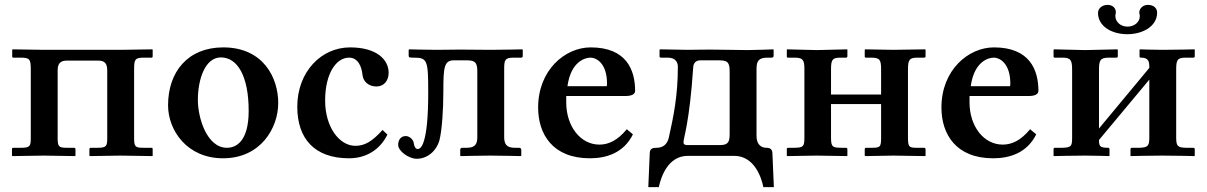

<svg xmlns="http://www.w3.org/2000/svg" viewBox="-20 -638 4943 786"><path d="M106 -353V-74C106 -39 103 -33 65 -33H35C31 -33 29 -31 29 -28V-1L31 1L159 -1L287 1L289 -1V-27C289 -31 287 -33 283 -33H256C221 -33 216 -36 216 -74V-351C216 -386 236 -390 257 -390H378C398 -390 419 -388 419 -351V-74C419 -39 416 -33 378 -33H352C348 -33 346 -31 346 -28V-1L348 1L472 -1L604 1L605 -1V-27C605 -31 604 -33 600 -33H569C534 -33 529 -36 529 -74V-354C529 -395 533 -402 569 -402H600C604 -402 605 -404 605 -408V-434L604 -436L472 -434H160L32 -436L30 -434V-407C30 -403 32 -402 35 -402H65C102 -402 106 -395 106 -353Z M668 -207C668 -104 746 10 893 10C1048 10 1119 -115 1119 -216C1119 -321 1057 -444 894 -444C749 -444 668 -344 668 -207ZM884 -403C952 -403 998 -327 998 -184C998 -57 945 -33 909 -33C827 -33 790 -155 790 -229C790 -314 820 -403 884 -403Z M1566 -87 1546 -106C1503 -58 1472 -41 1435 -41C1369 -41 1311 -118 1311 -226C1311 -337 1356 -402 1409 -402C1447 -402 1461 -363 1464 -331C1467 -304 1489 -284 1521 -284C1553 -284 1571 -309 1571 -340C1571 -394 1522 -444 1413 -444C1295 -444 1197 -344 1197 -201C1197 -71 1267 10 1409 10C1480 10 1536 -26 1566 -87Z M1690 -28C1681 -28 1676 -38 1674 -51C1673 -65 1658 -81 1641 -81C1620 -81 1610 -64 1610 -45C1610 -19 1654 12 1686 12C1728 12 1766 -18 1779 -64C1789 -104 1795 -184 1795 -266C1795 -360 1798 -391 1837 -391H1893C1930 -391 1934 -376 1934 -342V-77C1934 -48 1925 -33 1891 -33H1872C1867 -33 1864 -30 1864 -24V-1L1866 1C1866 1 1951 -1 1987 -1C2026 -1 2112 1 2112 1L2114 -1V-24C2114 -30 2110 -33 2106 -33H2087C2054 -33 2044 -48 2044 -77V-355C2044 -393 2047 -402 2084 -402H2113C2118 -402 2120 -404 2120 -409V-434L2118 -436C2118 -436 2033 -434 1989 -434C1947 -434 1863 -435 1863 -435C1863 -435 1801 -434 1768 -434C1727 -434 1656 -436 1656 -436L1653 -434V-411C1653 -402 1657 -402 1674 -402C1730 -402 1733 -391 1733 -259C1733 -154 1726 -97 1716 -63C1709 -38 1699 -28 1690 -28Z M2546 -109C2509 -64 2472 -46 2434 -46C2356 -46 2298 -121 2298 -219V-245H2541C2565 -245 2580 -252 2580 -266C2580 -351 2545 -444 2398 -444C2293 -444 2183 -351 2183 -198C2183 -88 2243 10 2395 10C2464 10 2534 -13 2571 -88ZM2303 -285C2317 -387 2376 -402 2397 -402C2424 -402 2465 -376 2465 -296C2465 -290 2465 -287 2463 -285Z M2796 0H2985C3068 0 3097 88 3105 128H3148L3142 -12C3141 -26 3134 -33 3117 -33C3100 -33 3077 -43 3077 -81V-355C3077 -389 3086 -402 3123 -402H3139C3143 -402 3147 -405 3147 -409V-434L3146 -436C3146 -436 3073 -433 3040 -433C3000 -433 2932 -435 2889 -435C2851 -435 2815 -434 2796 -434C2779 -434 2683 -436 2683 -436L2680 -434V-407C2680 -403 2683 -402 2687 -402H2714C2750 -402 2755 -377 2755 -365C2755 -246 2737 -160 2718 -75C2712 -48 2695 -33 2668 -33C2654 -33 2641 -31 2640 -13L2634 128H2677C2685 91 2712 0 2796 0ZM2778 -56C2778 -73 2803 -137 2818 -365C2818 -369 2822 -391 2846 -391H2926C2964 -391 2967 -376 2967 -342V-93C2967 -60 2964 -44 2927 -44H2798C2788 -44 2778 -44 2778 -56Z M3273 -355V-75C3273 -37 3268 -34 3232 -33H3206C3203 -33 3201 -31 3201 -28V-1L3202 1L3323 -1L3448 1L3449 -1V-27C3449 -31 3447 -33 3443 -33H3423C3389 -34 3382 -35 3382 -75V-212H3587V-74C3587 -35 3583 -33 3546 -33H3525C3522 -33 3520 -31 3520 -27V-1L3523 1L3637 -1L3768 1L3769 -1V-27C3769 -30 3767 -33 3763 -33H3737C3703 -33 3697 -34 3697 -74V-354C3697 -395 3704 -402 3737 -402H3763C3767 -402 3769 -404 3769 -407V-434L3767 -436L3637 -434L3522 -436L3520 -434V-407C3520 -403 3522 -402 3525 -402H3546C3582 -402 3587 -393 3587 -354V-251H3382V-355C3382 -396 3389 -402 3423 -402H3443C3447 -402 3449 -404 3449 -408V-434L3448 -436L3323 -433L3202 -436L3201 -434V-407C3201 -403 3203 -402 3206 -402H3232C3267 -402 3273 -393 3273 -355Z M4197 -109C4160 -64 4123 -46 4085 -46C4007 -46 3949 -121 3949 -219V-245H4192C4216 -245 4231 -252 4231 -266C4231 -351 4196 -444 4049 -444C3944 -444 3834 -351 3834 -198C3834 -88 3894 10 4046 10C4115 10 4185 -13 4222 -88ZM3954 -285C3968 -387 4027 -402 4048 -402C4075 -402 4116 -376 4116 -296C4116 -290 4116 -287 4114 -285Z M4422 -433 4296 -436 4293 -434V-407C4293 -403 4295 -402 4299 -402H4329C4365 -402 4369 -391 4369 -349V-75C4369 -40 4366 -34 4329 -33H4298C4295 -33 4293 -31 4293 -28V-1L4294 1C4294 1 4372 -1 4422 -1C4461 -1 4521 1 4521 1L4522 -1V-27C4522 -31 4520 -33 4516 -33C4482 -33 4479 -40 4479 -65L4685 -312V-77C4685 -42 4681 -34 4644 -33H4614C4610 -33 4608 -31 4608 -28V1C4608 1 4687 -1 4738 -1C4789 -1 4870 1 4870 1L4871 -1V-27C4871 -31 4869 -33 4865 -33H4835C4800 -34 4795 -40 4795 -77V-350C4795 -392 4798 -402 4835 -402H4865C4869 -402 4871 -404 4871 -408V-434L4870 -436C4870 -436 4789 -434 4738 -434C4702 -434 4647 -436 4647 -436L4645 -434V-407C4645 -403 4647 -402 4651 -402C4684 -402 4685 -384 4685 -360L4479 -112V-350C4479 -391 4483 -402 4520 -402H4550C4554 -402 4556 -404 4556 -408V-434L4554 -436ZM4717 -586C4717 -605 4703 -618 4679 -618C4660 -618 4644 -604 4644 -587C4644 -585 4644 -582 4645 -580C4646 -577 4646 -574 4646 -571C4646 -549 4625 -529 4596 -529C4566 -529 4546 -550 4546 -572C4546 -574 4546 -577 4547 -580C4547 -583 4548 -586 4548 -588C4548 -604 4536 -618 4514 -618C4491 -618 4475 -603 4475 -585C4475 -531 4530 -498 4595 -498C4659 -498 4717 -531 4717 -586Z"/></svg>

Font: Libertinus Serif Semibold
Style: Regular
Weight: 600
Designer: Philipp H. Poll, Khaled Hosny
Foundry: Caleb Maclennan
Version: Version 7.050;RELEASE